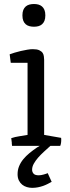

<svg xmlns="http://www.w3.org/2000/svg" viewBox="-20 -721 345 949"><path d="M147.9 -588.9Q136.2 -588.9 125.7 -591.6Q115.2 -594.2 107.4 -600.8Q99.6 -607.4 95.2 -618.2Q90.8 -628.9 90.8 -645Q90.8 -661.1 95.2 -671.9Q99.6 -682.6 107.4 -689.2Q115.2 -695.8 125.7 -698.5Q136.2 -701.2 147.9 -701.2Q159.7 -701.2 169.7 -698.5Q179.7 -695.8 187.5 -689.2Q195.3 -682.6 199.7 -671.9Q204.1 -661.1 204.1 -645Q204.1 -628.9 199.7 -618.2Q195.3 -607.4 187.5 -600.8Q179.7 -594.2 169.7 -591.6Q159.7 -588.9 147.9 -588.9ZM38.1 -13.7H38.6L35.6 -38.1Q54.2 -44.4 75.9 -47.6Q97.7 -50.8 116.2 -54.2V-410.6H33.2L27.8 -452.6Q37.1 -456.1 52 -460.7Q66.9 -465.3 83 -469Q99.1 -472.7 114.7 -475.3Q130.4 -478 141.6 -478Q162.6 -478 174.1 -472.7Q185.5 -467.3 190.7 -459.5Q195.8 -451.7 196.8 -442.4Q197.8 -433.1 198.2 -425.8V-54.2L282.2 -39.6Q283.2 -29.8 282.2 -19Q281.2 -8.3 277.8 0H229Q213.4 14.2 197.3 28.8Q181.2 43.5 168.2 58.3Q155.3 73.2 147 88.1Q138.7 103 138.7 118.2Q138.7 128.9 145.8 137.2Q152.8 145.5 171.9 145.5Q177.7 145.5 184.1 144.3Q190.4 143.1 196.5 141.4Q202.6 139.6 207.8 137.9Q212.9 136.2 215.8 134.8L235.4 177.7Q226.6 182.6 216.1 188Q205.6 193.4 193.4 197.8Q181.2 202.1 167.5 204.8Q153.8 207.5 138.7 207.5Q125.5 207.5 112.5 203.6Q99.6 199.7 89.6 191.7Q79.6 183.6 73.2 170.7Q66.9 157.7 66.9 140.1Q66.9 118.7 74.5 100.3Q82 82 95.2 65.9Q108.4 49.8 126 35.4Q143.6 21 163.1 7.8L176.3 0H39.6Z"/></svg>

Font: Fjord
Style: One
Weight: 400
Designer: Viktoriya Grabowska
Foundry: Viktoriya Grabowska
Version: Version 1.002